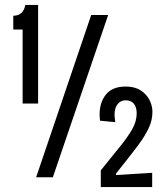

<svg xmlns="http://www.w3.org/2000/svg" viewBox="-20 -721 678 781"><path d="M72 -300V-601H34V-657Q75 -657 83 -701H135V-300ZM127 0 351 -660H420L195 0ZM390 40V-28L465 -121Q498 -161 517 -194Q536 -227 536 -260Q536 -284 525 -298.5Q514 -313 491 -313Q468 -313 454.5 -291.5Q441 -270 449 -224L387 -230Q379 -288 405 -328.5Q431 -369 491 -369Q528 -369 552 -353.5Q576 -338 588 -314.5Q600 -291 600 -266Q600 -231 584.5 -199Q569 -167 546.5 -136.5Q524 -106 501 -77L452 -15V-9L599 -18V40Z"/></svg>

Font: Bricolage Grotesque 10pt Condensed Light
Style: Regular
Weight: 300
Width: 3
Designer: Mathieu Triay
Foundry: Atelier Triay
Version: Version 1.000; ttfautohint (v1.8.4.7-5d5b);gftools[0.9.32]